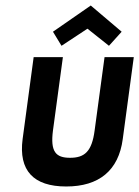

<svg xmlns="http://www.w3.org/2000/svg" viewBox="-20 -668 505 696"><path d="M359 -461 323 -195C313 -118 286 -96 234 -96C182 -96 162 -118 172 -195L208 -461H102L62 -164C47 -50 101 8 220 8C339 8 410 -50 425 -164L465 -461ZM172 -553 203 -502 297 -564 375 -502 421 -553 309 -648Z"/></svg>

Font: Hussar Tani
Style: Kurs
Weight: 700
Foundry: Cannot Into Space Fonts
Version: Version 0.92